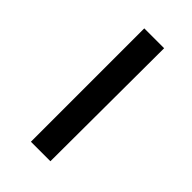

<svg xmlns="http://www.w3.org/2000/svg" viewBox="10 -804 376 376"><g transform="rotate(-45 198.5 -615.5)"><path d="M45 -589 359 -588V-643H45Z"/></g></svg>

Font: Charger Sport
Style: DfExt
Weight: 400
Designer: Jasper
Foundry: Cannot Into Space Fonts
Version: Version 1.1